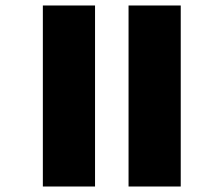

<svg xmlns="http://www.w3.org/2000/svg" viewBox="-20 -630 746 699"><path d="M448 49H638V-610H448ZM136 49H326V-610H136Z"/></svg>

Font: Noto Sans Malayalam Black
Style: Regular
Weight: 900
Designer: Jelle Bosma - Monotype Design Team
Foundry: Monotype Imaging Inc.
Version: Version 2.104